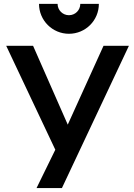

<svg xmlns="http://www.w3.org/2000/svg" viewBox="-20 -952 676 972"><path d="M329 -781C413 -781 480.5 -848.5 480.5 -932.5H386.5C386.5 -900.5 361 -875 329 -875C297.5 -875 271.5 -900.5 271.5 -932.5H177.5C177.5 -848.5 245.5 -781 329 -781ZM293.5 0 632.5 -720H504L323 -321L147.5 -720H11.5L260 -194L165 0Z"/></svg>

Font: Hauora
Style: Bold
Weight: 700
Designer: Wayne Shih
Foundry: WCYS
Version: Version 1.001;hotconv 1.0.109;makeotfexe 2.5.65596